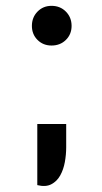

<svg xmlns="http://www.w3.org/2000/svg" viewBox="-20 -512 339 641"><path d="M104.5 106V-98H201V-20Q201 4 196.5 29Q192 54 181 73.8Q170 93.5 151.2 103.2Q132.5 113 104.5 106ZM152 -360Q124 -360 105.2 -378.8Q86.5 -397.5 86.5 -425.5Q86.5 -454 105.2 -473.2Q124 -492.5 152 -492.5Q181 -492.5 200 -473.2Q219 -454 219 -425.5Q219 -397.5 200 -378.8Q181 -360 152 -360Z"/></svg>

Font: Expletus Sans Medium
Style: Regular
Weight: 500
Version: Version 7.500